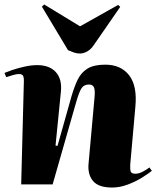

<svg xmlns="http://www.w3.org/2000/svg" viewBox="-20 -827 701 861"><path d="M661 -61Q645 -48 616 -30Q587 -12 552 1Q517 14 483 14Q422 14 397.5 -15Q373 -44 377 -92L404 -391Q407 -422 401.5 -435Q396 -448 379 -448Q357 -448 346 -432Q335 -416 321 -367L216 0H75L87 -461Q88 -475 84.5 -485Q81 -495 64 -495Q54 -495 39 -490.5Q24 -486 8 -481L0 -500Q9 -504 33.5 -512.5Q58 -521 89 -528Q120 -535 147 -535Q202 -535 230.5 -503.5Q259 -472 253 -415L229 -174L238 -173L300 -393Q313 -438 328.5 -470Q344 -502 372.5 -519.5Q401 -537 452 -537Q522 -537 559 -489.5Q596 -442 587 -348L564 -89Q563 -69 566 -58.5Q569 -48 587 -48Q603 -48 620 -57Q637 -66 650 -76ZM168 -797 178 -807 339 -709 510 -805 519 -796 400 -624Q388 -606 371.5 -596.5Q355 -587 338 -587Q324 -587 311.5 -591.5Q299 -596 285 -602Z"/></svg>

Font: Literata 72pt ExtraBold
Style: Italic
Weight: 800
Italic angle: -2°
Designer: Latin by Veronika Burian and Jose Scaglione. Greek by Irene Vlachou. Cyrillic by Vera Evstafieva
Foundry: TypeTogether
Version: Version 3.002